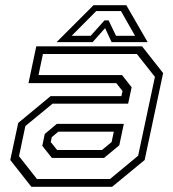

<svg xmlns="http://www.w3.org/2000/svg" viewBox="-20 -718 666 738"><path d="M100.5 0 19.5 -103 50 -245.5 174.5 -348.5H446.5L451 -368L427 -398.5H89.5L119.5 -540H526L607 -437L536 -103L411 0ZM179.5 -111 142.5 -157.5 152 -203 198.5 -242H456L438.5 -159.5L380 -111ZM122 -30H403L511 -119.5L575.5 -422.5L506 -510.5H145L128 -429.5H449L486 -382.5L472.5 -319.5H182L77.5 -233.5L53 -117.5ZM199.5 -141.5H372L409 -172L417.5 -212H204.5L179 -191L175 -172ZM339.5 -698H465.5L547.5 -556H409L384 -610L336 -556H197.5ZM350 -675.5 255.5 -580.5H328.5L381.5 -639.5H397.5L426 -580.5H499L445 -675.5Z"/></svg>

Font: Tourney Thin Light
Style: Italic
Weight: 300
Italic angle: -12°
Version: Version 1.015